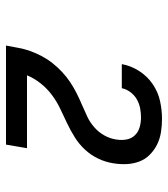

<svg xmlns="http://www.w3.org/2000/svg" viewBox="20 -903 560 640"><g transform="rotate(90 300.0 -583.0)"><path d="M132 -323V-324Q136 -344 139.5 -364Q143 -384 150 -403.5Q157 -423 167 -442Q177 -461 190.5 -478Q204 -495 220 -510Q236 -525 254 -537Q272 -549 291 -558.5Q310 -568 330 -576.5Q350 -585 369 -594Q388 -603 404.5 -617.5Q421 -632 431.5 -651Q442 -670 445 -690V-691Q448 -708 445 -724.5Q442 -741 431 -752.5Q420 -764 404 -768.5Q388 -773 371 -773Q356 -773 340.5 -770Q325 -767 311 -759Q297 -751 287 -737.5Q277 -724 274 -709H194V-710Q199 -739 216.5 -766.5Q234 -794 260.5 -812Q287 -830 317 -836.5Q347 -843 376 -843Q399 -843 421 -839.5Q443 -836 462 -826.5Q481 -817 496 -802Q511 -787 518.5 -767Q526 -747 527 -724.5Q528 -702 524 -679Q520 -654 508.5 -630Q497 -606 479 -586.5Q461 -567 438 -552.5Q415 -538 390.5 -526.5Q366 -515 342 -503.5Q318 -492 296.5 -476Q275 -460 258 -438.5Q241 -417 231 -393H474L462 -323Z"/></g></svg>

Font: Iosevka Md Ex Obl
Style: Regular
Weight: 500
Width: 7
Italic angle: -9°
Monospace: yes
Designer: Belleve Invis
Foundry: Belleve Invis
Version: Version 32.5.0; ttfautohint (v1.8.4)